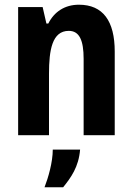

<svg xmlns="http://www.w3.org/2000/svg" viewBox="-20 -574 559 815"><path d="M57 0H188V-261C188 -361 201 -443 272 -443C317 -443 335 -403 335 -324V0H467V-355C467 -485 417 -554 315 -554C255 -554 210 -524 185 -474H177L161 -544H57ZM169 221H248C281 180 314 135 320 61H204C204 114 185 180 169 221Z"/></svg>

Font: Kathrein 77 Bold Condensed
Style: Regular
Weight: 700
Width: 3
Designer: Lazydogs Typefoundry, based on Open Sans by Ascender Corporation
Foundry: Lazydogs Typefoundry
Version: Version 1.003;PS 001.003;hotconv 1.0.88;makeotf.lib2.5.64775